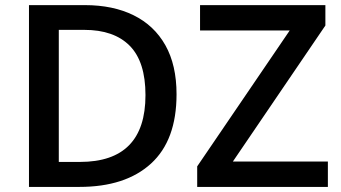

<svg xmlns="http://www.w3.org/2000/svg" viewBox="-20 -734 1339 754"><path d="M673.3 -363.8Q673.3 -183.1 573 -91.6Q472.7 0 292 0H93.8V-713.9H313.5Q423.8 -713.9 504.6 -674.1Q585.4 -634.3 629.4 -556.4Q673.3 -478.5 673.3 -363.8ZM551.3 -360.4Q551.3 -491.7 489.5 -554.2Q427.7 -616.7 311 -616.7H210.9V-98.1H293.9Q551.3 -98.1 551.3 -360.4ZM1267.6 0H754.4V-80.6L1117.7 -614.3H765.6V-713.9H1257.8V-633.8L894.5 -99.6H1267.6Z"/></svg>

Font: Open Sans SemiBold
Style: Regular
Weight: 600
Designer: Monotype Design Team
Foundry: Monotype Imaging Inc.
Version: Version 3.003; ttfautohint (v1.8.4)